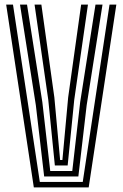

<svg xmlns="http://www.w3.org/2000/svg" viewBox="-20 -820 536 840"><path d="M128 0 7 -800H36.8L154.2 -24H342L459.2 -800H489L368 0ZM173.2 -48 136.8 -359.8 67.5 -800H98.2L165.2 -373.5L199.8 -72H296.2L330.8 -373.5L397.8 -800H428.5L359.2 -359.8L322.8 -48ZM220 -96 191.2 -383.2 131.2 -800H161L217.8 -393.8L243 -120H253L278.2 -393.8L335 -800H364.8L304.8 -383.2L276 -96Z"/></svg>

Font: Big Shoulders Inline Display Black
Style: Regular
Weight: 900
Designer: Patric King
Foundry: XO Type Co
Version: Version 1.000